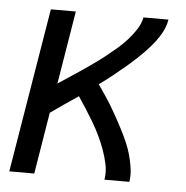

<svg xmlns="http://www.w3.org/2000/svg" viewBox="-43 -562 587 605"><g transform="rotate(5 250.0 -260.0)"><path d="M8 0 94 -520H173L135 -289Q153 -301 171.5 -313Q190 -325 207.5 -337Q225 -349 243.5 -362Q262 -375 279 -388.5Q296 -402 312.5 -416Q329 -430 344 -446.5Q359 -463 371 -481.5Q383 -500 387 -520H466Q462 -496 449 -474Q436 -452 419 -432.5Q402 -413 383.5 -395.5Q365 -378 345.5 -361.5Q326 -345 306 -329Q286 -313 265 -298Q276 -282 287.5 -265Q299 -248 309.5 -230.5Q320 -213 329.5 -195.5Q339 -178 348.5 -159.5Q358 -141 366 -122.5Q374 -104 379.5 -84Q385 -64 388 -43Q391 -22 388 0H309Q313 -25 308 -48.5Q303 -72 295 -94Q287 -116 277 -137Q267 -158 255 -178Q243 -198 231 -217Q219 -236 206 -255Q184 -240 162 -225Q140 -210 119 -195L87 0Z"/></g></svg>

Font: Iosevka Curly
Style: Italic
Weight: 400
Italic angle: -9°
Monospace: yes
Designer: Belleve Invis
Foundry: Belleve Invis
Version: Version 22.1.2; ttfautohint (v1.8.4)